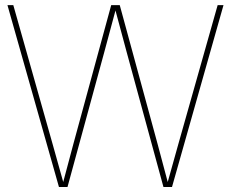

<svg xmlns="http://www.w3.org/2000/svg" viewBox="-20 -748 924 768"><path d="M215.8 0H250L397 -539.1L441.9 -706.1L486.8 -539.1L633.8 0H668L874 -727.5H850.6L693.4 -171.9L650.9 -20L610.4 -171.9L459 -727.5H424.8L273.4 -171.9L232.9 -20L190.4 -171.9L33.2 -727.5H9.8Z"/></svg>

Font: Raveo Display Display Thin
Style: Regular
Weight: 100
Designer: Jakub Foglar, Rasmus Andersson (Inter)
Foundry: Jakubfoglar.com
Version: Version 1.100;Glyphs 3.2.3 (3260)